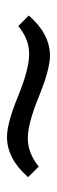

<svg xmlns="http://www.w3.org/2000/svg" viewBox="178 -586 166 563"><g transform="rotate(90 261.5 -304.0)"><path d="M381 -241Q341 -241 261.5 -273.5Q182 -306 138 -306Q94 -306 56 -274L25 -305Q79 -367 143 -367Q183 -367 262.5 -334.5Q342 -302 385 -302Q428 -302 468 -334L499 -303Q445 -241 381 -241Z"/></g></svg>

Font: Average Sans
Style: Regular
Weight: 400
Designer: Eduardo Rodriguez Tunni
Foundry: Eduardo Rodriguez Tunni
Version: Version 1.002